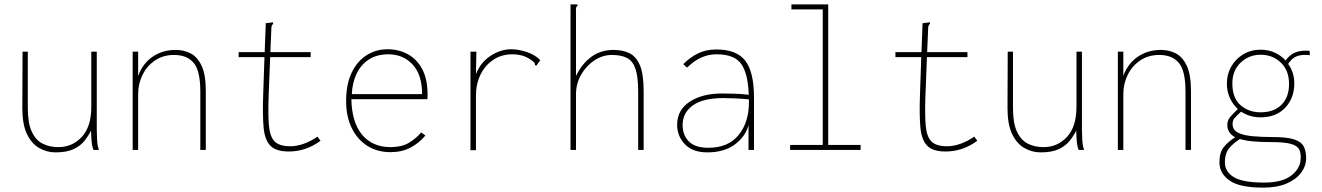

<svg xmlns="http://www.w3.org/2000/svg" viewBox="-20 -685 6040 877"><path d="M234 11Q193 11 158 -9.5Q123 -30 102.5 -74Q82 -118 82 -191L83 -449H107V-191Q107 -123 125 -84Q143 -45 174.5 -29Q206 -13 247 -13Q310 -13 353.5 -59.5Q397 -106 397 -197V-449H422V-92Q422 -74 423.5 -46Q425 -18 432 0H407Q400 -17 398 -45Q396 -73 396 -89Q385 -66 366.5 -42.5Q348 -19 316.5 -4Q285 11 234 11Z M586 0V-449H611V-338Q631 -394 676.5 -425.5Q722 -457 783 -457Q819 -457 850 -441.5Q881 -426 900.5 -385.5Q920 -345 920 -269V0H895V-267Q895 -362 864.5 -398Q834 -434 775 -434Q726 -434 689 -409.5Q652 -385 631.5 -344Q611 -303 611 -255V0Z M1299 7Q1240 7 1214.5 -20Q1189 -47 1184 -103.5Q1179 -160 1182 -248L1188 -424H1070V-447H1189L1194 -579L1219 -582L1227 -583L1228 -576Q1223 -573 1221 -566.5Q1219 -560 1219 -543L1215 -447H1399V-424H1214L1207 -244Q1204 -160 1208.5 -110.5Q1213 -61 1234 -39.5Q1255 -18 1301 -17Q1334 -16 1368 -28.5Q1402 -41 1430 -61L1444 -42Q1410 -17 1374 -5Q1338 7 1299 7Z M1764 10Q1703 10 1657.5 -19Q1612 -48 1586.5 -100.5Q1561 -153 1561 -223Q1561 -300 1586 -352.5Q1611 -405 1654 -432.5Q1697 -460 1750 -460Q1802 -460 1843.5 -437Q1885 -414 1909 -368.5Q1933 -323 1933 -253Q1933 -245 1933 -242.5Q1933 -240 1932 -232H1585Q1587 -125 1634.5 -69Q1682 -13 1764 -13Q1814 -13 1846.5 -32Q1879 -51 1904 -80L1923 -66Q1894 -31 1854.5 -10.5Q1815 10 1764 10ZM1587 -255H1908Q1908 -344 1864.5 -390.5Q1821 -437 1754 -437Q1701 -437 1664.5 -413Q1628 -389 1608.5 -347.5Q1589 -306 1587 -255Z M2129 -449H2156L2154 -346Q2174 -399 2220 -429.5Q2266 -460 2316 -460Q2348 -460 2386 -447.5Q2424 -435 2448 -410L2434 -391L2429 -384L2423 -389Q2425 -394 2420.5 -399Q2416 -404 2402 -414Q2382 -427 2362 -432Q2342 -437 2321 -437Q2271 -437 2233.5 -412Q2196 -387 2175 -344.5Q2154 -302 2154 -248V1H2129Z M2586 -665H2618V-658Q2613 -656 2611.5 -649.5Q2610 -643 2611 -626V-338Q2638 -394 2681 -425.5Q2724 -457 2783 -457Q2823 -457 2854 -442.5Q2885 -428 2902.5 -388Q2920 -348 2920 -269V0H2895V-267Q2895 -333 2883 -369.5Q2871 -406 2844.5 -420Q2818 -434 2775 -434Q2733 -434 2695.5 -409.5Q2658 -385 2634.5 -344Q2611 -303 2611 -255V0H2586Z M3211 11Q3144 11 3108.5 -26Q3073 -63 3073 -115Q3073 -183 3130.5 -220.5Q3188 -258 3279 -258Q3302 -258 3336 -257Q3370 -256 3400 -252Q3397 -348 3366 -392.5Q3335 -437 3253 -437Q3217 -437 3184 -422.5Q3151 -408 3118 -376L3101 -392Q3133 -424 3169 -441.5Q3205 -459 3252 -459Q3344 -459 3384 -408Q3424 -357 3424 -239V0H3399V-114Q3386 -62 3337 -25.5Q3288 11 3211 11ZM3098 -114Q3098 -68 3126.5 -39Q3155 -10 3216 -10Q3306 -10 3353.5 -68Q3401 -126 3401 -219Q3401 -225 3401 -231Q3374 -234 3340.5 -235.5Q3307 -237 3285 -237Q3191 -237 3144.5 -203.5Q3098 -170 3098 -114Z M3589 0V-23H3738V-642H3595V-665H3763V-23H3911V0Z M4299 7Q4240 7 4214.5 -20Q4189 -47 4184 -103.5Q4179 -160 4182 -248L4188 -424H4070V-447H4189L4194 -579L4219 -582L4227 -583L4228 -576Q4223 -573 4221 -566.5Q4219 -560 4219 -543L4215 -447H4399V-424H4214L4207 -244Q4204 -160 4208.5 -110.5Q4213 -61 4234 -39.5Q4255 -18 4301 -17Q4334 -16 4368 -28.5Q4402 -41 4430 -61L4444 -42Q4410 -17 4374 -5Q4338 7 4299 7Z M4734 11Q4693 11 4658 -9.5Q4623 -30 4602.5 -74Q4582 -118 4582 -191L4583 -449H4607V-191Q4607 -123 4625 -84Q4643 -45 4674.5 -29Q4706 -13 4747 -13Q4810 -13 4853.5 -59.5Q4897 -106 4897 -197V-449H4922V-92Q4922 -74 4923.5 -46Q4925 -18 4932 0H4907Q4900 -17 4898 -45Q4896 -73 4896 -89Q4885 -66 4866.5 -42.5Q4848 -19 4816.5 -4Q4785 11 4734 11Z M5086 0V-449H5111V-338Q5131 -394 5176.5 -425.5Q5222 -457 5283 -457Q5319 -457 5350 -441.5Q5381 -426 5400.5 -385.5Q5420 -345 5420 -269V0H5395V-267Q5395 -362 5364.5 -398Q5334 -434 5275 -434Q5226 -434 5189 -409.5Q5152 -385 5131.5 -344Q5111 -303 5111 -255V0Z M5738 -149Q5688 -149 5649 -175Q5628 -156 5619 -145.5Q5610 -135 5610 -119Q5610 -92 5634 -79.5Q5658 -67 5699.5 -63Q5741 -59 5795 -59Q5858 -59 5890.5 -48.5Q5923 -38 5934.5 -17Q5946 4 5946 38Q5946 73 5923 104Q5900 135 5856.5 153.5Q5813 172 5749 172Q5642 172 5596 139.5Q5550 107 5550 56Q5550 11 5570.5 -14Q5591 -39 5622 -58Q5586 -77 5586 -114Q5586 -135 5599.5 -151Q5613 -167 5634 -187Q5611 -208 5597.5 -238Q5584 -268 5584 -304Q5584 -346 5604 -381Q5624 -416 5659 -437Q5694 -458 5738 -458Q5773 -458 5802 -445Q5831 -432 5852 -409Q5872 -436 5898 -446Q5924 -456 5962 -453L5963 -433Q5928 -437 5904.5 -428.5Q5881 -420 5864 -393Q5892 -354 5892 -304Q5892 -237 5850.5 -193Q5809 -149 5738 -149ZM5738 -172Q5799 -172 5833.5 -206.5Q5868 -241 5868 -302Q5868 -363 5830.5 -399Q5793 -435 5738 -435Q5685 -435 5647 -399Q5609 -363 5609 -304Q5609 -237 5646.5 -204.5Q5684 -172 5738 -172ZM5748 149Q5834 150 5876.5 118Q5919 86 5921 41Q5923 14 5914 -3Q5905 -20 5875.5 -28Q5846 -36 5785 -36Q5742 -36 5706 -39Q5670 -42 5644 -50Q5617 -34 5596 -10Q5575 14 5575 57Q5575 98 5614 123Q5653 148 5748 149Z"/></svg>

Font: Inconsolata ExtraLight
Style: Regular
Weight: 200
Monospace: yes
Designer: Raph Levien, Cyreal, Brenton Simpson
Foundry: Raph Levien, Cyreal, Google
Version: Version 3.001; ttfautohint (v1.8.2.53-6de2)